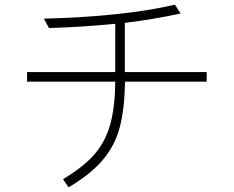

<svg xmlns="http://www.w3.org/2000/svg" viewBox="-20 -719 1002 823"><path d="M474 -410V-617Q319 -602 190 -599L168 -639Q512 -648 730 -699L754 -661Q638 -636 515 -621V-410H866V-369H516Q514 -252 493.5 -174Q473 -96 421.5 -34.5Q370 27 274 84L250 49Q336 -2 383.5 -56Q431 -110 452 -184Q473 -258 474 -369H96V-410Z"/></svg>

Font: Gmarket Sans TTF Light
Style: Regular
Weight: 300
Designer: Creative Director : Sungho Lee; Art Director : Kiwoong Choi; Project Manager : Sori Yang, Jongwook Yoon; Font Designer :
Foundry: Sandoll Inc.
Version: Version 1.000;hotconv 1.0.109;makeotfexe 2.5.65596